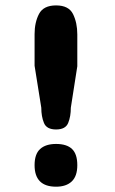

<svg xmlns="http://www.w3.org/2000/svg" viewBox="-20 -703 435 724"><path d="M271.5 -573.2V-453.1L247.1 -296.9Q247.1 -263.7 237.1 -239.3Q227.1 -214.8 191.4 -214.8Q155.8 -214.8 145.8 -239.3Q135.7 -263.7 135.7 -296.9L110.4 -455.1V-574.2Q110.4 -618.7 127.2 -650.6Q144 -682.6 191.4 -682.6Q239.3 -682.6 255.4 -649.9Q271.5 -617.2 271.5 -573.2ZM271.5 -80.1Q271.5 -38.6 250.5 -18.8Q229.5 1 191.4 1Q110.4 1 110.4 -80.1Q110.4 -122.1 131.3 -141.1Q152.3 -160.2 191.4 -160.2Q231.9 -160.2 251.7 -141.1Q271.5 -122.1 271.5 -80.1Z"/></svg>

Font: Dangrek
Style: Regular
Weight: 400
Designer: Danh Hong
Version: Version 8.001; ttfautohint (v1.8.3)